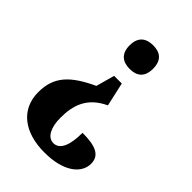

<svg xmlns="http://www.w3.org/2000/svg" viewBox="-215 -634 920 920"><g transform="rotate(45 244.5 -174.0)"><path d="M267 -540C224 -540 187 -521 187 -460C187 -399 224 -380 267 -380C311 -380 346 -399 346 -460C346 -521 311 -540 267 -540ZM290 -304H238L212 -210C92 -154 36 -98 36 8C36 124 124 192 261 192C397 192 458 133 458 72C458 14 410 -4 324 -4C324 81 303 130 260 130C220 130 198 84 198 20C198 -61 218 -137 317 -183Z"/></g></svg>

Font: Noto Serif Khmer Condensed ExtraBold
Style: Regular
Weight: 800
Width: 3
Designer: Danh Hong and the Monotype Design Team
Foundry: Monotype Imaging Inc.
Version: Version 2.004